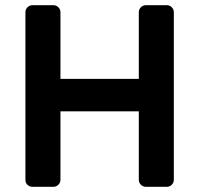

<svg xmlns="http://www.w3.org/2000/svg" viewBox="-20 -720 768 740"><path d="M650 -673V-27Q650 -16 642 -8Q634 0 623 0H542Q531 0 523 -8Q515 -16 515 -27V-291H213V-27Q213 -16 205 -8Q197 0 186 0H105Q94 0 86 -7.5Q78 -15 78 -27V-673Q78 -684 86 -692Q94 -700 105 -700H186Q197 -700 205 -692Q213 -684 213 -673V-416H515V-673Q515 -684 523 -692Q531 -700 542 -700H623Q634 -700 642 -692Q650 -684 650 -673Z"/></svg>

Font: Hezaedrus Medium
Style: Regular
Weight: 500
Designer: Hubert & Fischer
Foundry: Hubert & Fischer
Version: Version 1.10;September 3, 2019;FontCreator 11.5.0.2425 64-bi